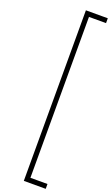

<svg xmlns="http://www.w3.org/2000/svg" viewBox="-319 -1202 1110 1903"><g transform="rotate(20 236.0 -250.5)"><path d="M224 649V-1150H455V-1099H275V598H455V649Z"/></g></svg>

Font: KaTeX_Size2
Style: Regular
Weight: 400
Version: Version 1.1; ttfautohint (v1.3)